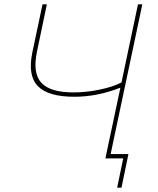

<svg xmlns="http://www.w3.org/2000/svg" viewBox="-20 -730 729 885"><path d="M636 -710 490 -20H572L540 135H520L548 0H466L470 -20L535 -326Q429 -284 323 -284Q202 -284 154.5 -333Q107 -382 129 -488L176 -710H196L150 -490Q130 -392 171 -348Q212 -304 319 -304Q378 -304 440 -317Q502 -330 540 -350L616 -710Z"/></svg>

Font: Raleway-v4020 Thin
Style: Italic
Weight: 250
Italic angle: -12°
Designer: Matt McInerney, Pablo Impallari, Rodrigo Fuenzalida
Foundry: Matt McInerney, Pablo Impallari, Rodrigo Fuenzalida
Version: Version 4.020;PS 004.020;hotconv 1.0.88;makeotf.lib2.5.64775